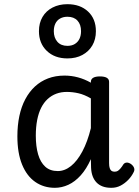

<svg xmlns="http://www.w3.org/2000/svg" viewBox="-20 -880 664 917"><path d="M242 17Q189 17 148.5 -11Q108 -39 85.5 -94Q63 -149 63 -229Q63 -281 72.5 -326Q82 -371 101 -406.5Q120 -442 147 -467Q174 -492 209.5 -505.5Q245 -519 288 -519Q321 -519 352.5 -510.5Q384 -502 414 -485V-489Q414 -502 425 -508.5Q436 -515 457 -515Q479 -515 490 -508.5Q501 -502 501 -489V-101Q501 -86 504 -77Q507 -68 512.5 -64Q518 -60 527 -60Q536 -60 542 -63.5Q548 -67 555 -75Q562 -83 570 -96Q576 -103 585 -103.5Q594 -104 605 -97Q616 -89 620 -79Q624 -69 619 -59Q609 -38 592.5 -21Q576 -4 556 6.5Q536 17 512 17Q488 17 470.5 10.5Q453 4 441 -8.5Q429 -21 422.5 -38.5Q416 -56 415 -78Q415 -87 414.5 -98Q414 -109 414 -120Q393 -73 365.5 -42.5Q338 -12 306.5 2.5Q275 17 242 17ZM151 -232Q151 -181 162 -143Q173 -105 196 -84Q219 -63 256 -63Q289 -63 319 -87Q349 -111 373.5 -157Q398 -203 414 -268V-410Q383 -428 355 -434.5Q327 -441 299 -441Q272 -441 249 -432.5Q226 -424 207.5 -407Q189 -390 176.5 -365Q164 -340 157.5 -306.5Q151 -273 151 -232ZM302 -601Q241 -601 203.5 -637Q166 -673 166 -731Q166 -770 183 -799Q200 -828 231 -844Q262 -860 302 -860Q363 -860 400.5 -825Q438 -790 438 -731Q438 -692 421 -663Q404 -634 373.5 -617.5Q343 -601 302 -601ZM302 -661Q323 -661 337.5 -670Q352 -679 359.5 -694.5Q367 -710 367 -731Q367 -763 350 -781.5Q333 -800 302 -800Q282 -800 267 -791.5Q252 -783 244.5 -767.5Q237 -752 237 -731Q237 -700 254 -680.5Q271 -661 302 -661Z"/></svg>

Font: Playwrite PE
Style: Regular
Weight: 400
Designer: Veronika Burian, José Scaglione
Foundry: TypeTogether
Version: Version 1.002